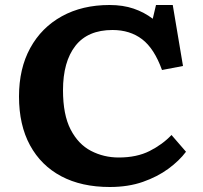

<svg xmlns="http://www.w3.org/2000/svg" viewBox="-20 -734 813 768"><path d="M419 14Q306 14 225 -29Q144 -72 100 -153Q56 -234 56 -348Q56 -460 101 -542Q146 -624 227.5 -669Q309 -714 418 -714Q472 -714 514.5 -699.5Q557 -685 591 -659L604 -714H671L712 -470L628 -454Q597 -540 548.5 -577Q500 -614 430 -614Q331 -614 281.5 -550.5Q232 -487 232 -373Q232 -275 262.5 -216Q293 -157 344 -130.5Q395 -104 455 -104Q527 -104 578.5 -130Q630 -156 666 -194L724 -127Q697 -91 653.5 -59Q610 -27 551.5 -6.5Q493 14 419 14Z"/></svg>

Font: Literata 7pt
Style: Bold
Weight: 700
Designer: Latin by Veronika Burian and Jose Scaglione. Greek by Irene Vlachou. Cyrillic by Vera Evstafieva.
Foundry: TypeTogether
Version: Version 3.002